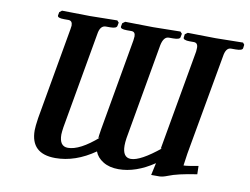

<svg xmlns="http://www.w3.org/2000/svg" viewBox="-73 -750 1125 865"><g transform="rotate(10 489.5 -317.5)"><path d="M318.8 -570.8 241.2 -129.9Q238.3 -110.4 237.8 -97.2Q237.8 -43 276.9 -43Q331.1 -43 412.1 -113.8L404.8 -109.9Q404.8 -117.7 410.2 -150.9L483.9 -570.8Q485.8 -585 485.8 -589.8Q485.8 -610.8 467.8 -610.8H446.8Q416 -610.8 418 -623L420.9 -638.2L433.1 -647Q519 -645 561 -645Q561 -645 686 -647L693.8 -638.2L690.9 -623Q689.9 -610.8 659.2 -610.8H639.2Q615.2 -610.8 606.9 -570.8L529.8 -131.8Q526.9 -111.8 526.9 -98.1Q526.9 -43 564.9 -43Q608.4 -43 696.8 -115.2L689.9 -111.8L771 -570.8Q772 -577.6 772 -587.9Q772 -610.8 752.9 -610.8H732.9Q719.7 -610.8 711.9 -614Q704.1 -617.2 705.1 -623L707 -638.2L719.2 -647Q805.2 -645 847.2 -645L972.2 -647L979 -638.2L977.1 -623Q976.1 -610.8 944.8 -610.8H923.8Q899.9 -610.8 894 -570.8L812 -110.8Q804.2 -59.1 804.2 -56.2Q804.2 -55.2 805.2 -55.2Q820.3 -55.2 871.1 -64.9L872.1 -26.9Q783.2 -13.7 743.2 2.9Q721.2 11.7 706.1 12.2H668L680.2 -43.9Q597.2 12.2 518.1 12.2Q476.1 12.2 447.5 -5.4Q418.9 -22.9 409.2 -49.8Q320.3 12.2 229 12.2Q116.2 12.2 116.2 -95.2Q116.2 -112.3 122.1 -151.9L195.8 -570.8Q197.8 -585 198.2 -587.9Q198.2 -610.8 179.2 -610.8H159.2Q128.4 -610.8 129.9 -623L132.8 -638.2L144 -647Q230 -645 272 -645L397 -647L404.8 -638.2L401.9 -623Q399.9 -610.8 371.1 -610.8H351.1Q324.7 -610.8 318.8 -570.8Z"/></g></svg>

Font: Linux Libertine O
Style: Semibold Italic
Weight: 600
Italic angle: -11.5°
Designer: Philipp H. Poll
Foundry: Philipp H. Poll
Version: Version 5.1.2